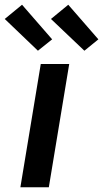

<svg xmlns="http://www.w3.org/2000/svg" viewBox="-52 -790 435 810"><path d="M34 0 120 -520H240L154 0ZM304 -576 163 -710 236 -770 363 -624ZM108 -576 -32 -710 41 -770 168 -624Z"/></svg>

Font: Iosevka Aile Oblique
Style: Bold
Weight: 700
Italic angle: -9°
Designer: Belleve Invis
Foundry: Belleve Invis
Version: Version 31.1.0; ttfautohint (v1.8.4)